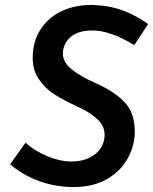

<svg xmlns="http://www.w3.org/2000/svg" viewBox="-20 -749 618 775"><path d="M353 -626Q298 -626 268 -602Q238 -578 234 -540Q231 -501 267 -471Q303 -441 369 -412Q441 -380 482.5 -337Q524 -294 524 -218Q524 -161 495.5 -109.5Q467 -58 411.5 -26Q356 6 277 6Q204 6 138 -18Q72 -42 21 -86L83 -173Q119 -140 171 -118.5Q223 -97 269 -97Q323 -97 360.5 -124Q398 -151 402 -198Q405 -237 374.5 -266.5Q344 -296 290 -320Q234 -346 199 -368.5Q164 -391 138 -427.5Q112 -464 112 -515Q112 -581 143.5 -630Q175 -679 230 -704.5Q285 -730 354 -729Q426 -726 478 -706Q530 -686 578 -652L522 -567Q425 -626 353 -626Z"/></svg>

Font: Josefin Sans SemiBold
Style: Italic
Weight: 600
Italic angle: -7°
Designer: Santiago Orozco
Foundry: Typemade
Version: Version 2.000